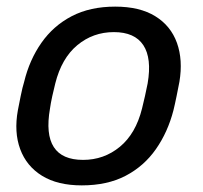

<svg xmlns="http://www.w3.org/2000/svg" viewBox="-20 -550 612 580"><path d="M227 10Q154 10 107 -19Q60 -48 41 -99.5Q22 -151 34 -217Q37 -233 42.5 -260Q48 -287 53 -303Q69 -369 105 -420.5Q141 -472 196.5 -501Q252 -530 328 -530Q402 -530 449 -501Q496 -472 514.5 -420.5Q533 -369 522 -303Q519 -287 513.5 -260Q508 -233 504 -217Q487 -151 451 -99.5Q415 -48 359.5 -19Q304 10 227 10ZM231 -67Q294 -67 342 -106.5Q390 -146 409 -222Q413 -237 418 -260Q423 -283 426 -298Q439 -374 413 -413.5Q387 -453 324 -453Q261 -453 213.5 -413.5Q166 -374 147 -298Q143 -283 138 -260Q133 -237 131 -222Q104 -67 231 -67Z"/></svg>

Font: Lubike
Style: Italic
Weight: 400
Italic angle: -12°
Foundry: Honoka55
Version: Version 1.000;July 22, 2022;FontCreator 14.0.0.2862 64-bit